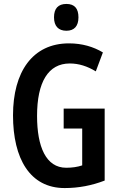

<svg xmlns="http://www.w3.org/2000/svg" viewBox="-20 -944 603 974"><path d="M317 -924C275 -924 254 -901 254 -856C254 -812 276 -788 317 -788C357 -788 378 -812 378 -856C378 -900 359 -924 317 -924ZM303 -393V-292H397V-105C373 -97 346 -93 316 -93C213 -93 168 -200 168 -356C168 -528 225 -622 334 -622C380 -622 423 -608 466 -582L502 -678C454 -707 396 -724 330 -724C144 -724 46 -578 46 -359C46 -139 132 10 308 10C379 10 446 -3 511 -28V-393Z"/></svg>

Font: Noto Sans Devanagari ExtraCondensed SemiBold
Style: Regular
Weight: 600
Width: 2
Designer: Jelle Bosma - Monotype Design Team
Foundry: Monotype Imaging Inc.
Version: Version 2.004